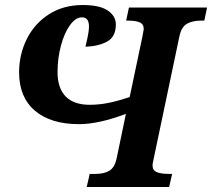

<svg xmlns="http://www.w3.org/2000/svg" viewBox="-20 -744 844 764"><path d="M337 -52H359Q394 -52 415 -64.5Q436 -77 444 -113L481 -291Q373 -250 294 -250Q182 -250 119 -303.5Q56 -357 56 -456Q56 -527 86.5 -588.5Q117 -650 174.5 -687Q232 -724 309 -724Q377 -724 409 -702Q441 -680 441 -647Q441 -598 407 -579Q373 -560 320 -558Q322 -566 328 -593Q334 -620 334 -639Q334 -675 306 -675Q281 -675 258.5 -644Q236 -613 222.5 -562.5Q209 -512 209 -457Q209 -393 241.5 -360Q274 -327 337 -327Q374 -327 411.5 -334.5Q449 -342 496 -358L547 -600Q552 -628 552 -628Q552 -648 536 -655Q520 -662 488 -662H482L493 -714H804L793 -662H781Q746 -662 724 -649.5Q702 -637 694 -600L591 -110Q590 -104 588.5 -97.5Q587 -91 587 -86Q587 -66 604 -59Q621 -52 653 -52H665L653 0H325Z"/></svg>

Font: Noto Serif Narrow
Style: Bold Italic
Weight: 700
Width: 4
Italic angle: -12°
Designer: Monotype Design Team
Foundry: Monotype Imaging Inc.
Version: Version 1.001